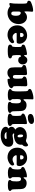

<svg xmlns="http://www.w3.org/2000/svg" viewBox="2167 -2926 966 5340"><g transform="rotate(90 2650.0 -256.0)"><path d="M82 -309.1 82.5 -361.8Q82.5 -473.6 75.2 -500Q69.8 -519.5 59.1 -525.4Q53.2 -528.8 37.1 -533.2Q21 -537.6 14.6 -542Q0 -552.2 0 -574.7Q0 -593.8 11.5 -610.6Q22.9 -627.4 41.5 -635.7Q174.8 -694.3 275.9 -694.3Q288.1 -694.3 297.1 -686.3Q306.2 -678.2 306.2 -668Q306.2 -653.3 301.5 -609.4Q296.9 -565.4 296.9 -524.4V-496.6Q296.9 -453.1 308.1 -453.1Q311 -453.1 314.5 -455.6Q317.9 -458 326.7 -466.6Q335.4 -475.1 341.3 -480.5Q363.8 -500.5 394.5 -512Q425.3 -523.4 455.1 -523.4Q513.7 -523.4 558.6 -491.9Q603.5 -460.4 626.5 -408.9Q649.4 -357.4 649.4 -294.9Q649.4 -235.4 631.8 -183.8Q614.3 -132.3 584.2 -95.9Q554.2 -59.6 514.6 -33.4Q475.1 -7.3 430.9 5.1Q386.7 17.6 341.3 17.6Q315.9 17.6 292.5 13.4Q269 9.3 254.4 4.9Q239.7 0.5 220.5 -9.8Q201.2 -20 194.8 -23.9Q188.5 -27.8 170.9 -39.6Q168 -41.5 163.1 -45.2Q158.2 -48.8 155.8 -50Q153.3 -51.3 151.4 -51.3Q149.9 -51.3 128.9 -42.5Q107.4 -33.2 87.4 -33.2Q75.7 -33.2 69.6 -40.3Q63.5 -47.4 63.5 -58.6Q63.5 -65.4 71 -97.9Q78.6 -130.4 78.6 -161.1Q78.6 -168.9 80.1 -213.4Q81.5 -257.8 82 -309.1ZM358.4 -86.4Q418.9 -86.4 418.9 -219.7Q418.9 -285.6 394.5 -318.1Q370.1 -350.6 341.8 -350.6Q322.8 -350.6 311.8 -336.9Q300.8 -323.2 300.8 -286.6V-151.4Q300.8 -86.4 358.4 -86.4Z M973.6 -527.3Q1020 -527.3 1062.3 -508.8Q1104.5 -490.2 1133.5 -460.4Q1162.6 -430.7 1179.7 -392.6Q1196.8 -354.5 1196.8 -316.4Q1196.8 -293.9 1190.4 -274.7Q1184.1 -255.4 1178.7 -249.5Q1171.9 -241.7 1161.6 -239Q1151.4 -236.3 1121.6 -236.3L924.3 -237.3Q907.7 -237.3 901.1 -233.4Q894.5 -229.5 894.5 -219.2Q894.5 -210 899.4 -198.7Q913.1 -168 941.9 -145.3Q970.7 -122.6 1009.3 -122.6Q1039.6 -122.6 1068.8 -134Q1098.1 -145.5 1117.4 -156.7Q1136.7 -168 1142.6 -168Q1156.7 -168 1169.2 -152.8Q1181.6 -137.7 1181.6 -116.2Q1181.6 -97.7 1161.9 -74.2Q1142.1 -50.8 1111.1 -30.3Q1080.1 -9.8 1037.1 4.2Q994.1 18.1 953.1 18.1Q834 18.1 759.3 -56.2Q684.6 -130.4 684.6 -254.4Q684.6 -307.1 701.4 -352.5Q718.3 -397.9 746.6 -429.4Q774.9 -460.9 812 -483.4Q849.1 -505.9 890.1 -516.6Q931.2 -527.3 973.6 -527.3ZM973.6 -331.1Q1012.7 -331.1 1012.7 -353.5Q1012.7 -388.7 997.3 -409.4Q981.9 -430.2 955.6 -430.2Q933.6 -430.2 919.7 -418Q905.8 -405.8 899.4 -387.2Q894 -372.1 894 -346.2Q894 -337.9 902.1 -335Q910.2 -332 926.8 -332Z M1288.1 -208V-250.5Q1288.1 -313 1285.6 -336.4Q1283.2 -359.9 1274.4 -368.7Q1268.1 -375 1252.2 -378.9Q1236.3 -382.8 1232.4 -386.7Q1222.7 -395.5 1222.7 -417Q1222.7 -439.9 1231 -450.4Q1239.3 -460.9 1258.3 -469.2Q1307.6 -490.2 1362.8 -503.7Q1418 -517.1 1446 -520.5Q1474.1 -523.9 1487.8 -523.9Q1507.8 -523.9 1508.8 -497.6Q1509.8 -478 1509.8 -463.4Q1509.8 -453.6 1514.2 -448.7Q1518.6 -443.8 1523.4 -443.8Q1533.7 -443.8 1550.8 -471.7Q1568.8 -500 1590.8 -516.4Q1612.8 -532.7 1648.4 -532.7Q1704.6 -532.7 1737.8 -496.8Q1771 -460.9 1771 -405.8Q1771 -354 1739.3 -316.9Q1707.5 -279.8 1660.6 -279.8Q1634.3 -279.8 1614.7 -285.6Q1595.2 -291.5 1585.4 -300Q1575.7 -308.6 1569.1 -318.8Q1562.5 -329.1 1560.1 -337.6Q1557.6 -346.2 1554.4 -352.1Q1551.3 -357.9 1546.4 -357.9Q1532.7 -357.9 1523.9 -349.1Q1510.7 -335 1510.7 -303.2Q1510.7 -181.6 1519 -140.1Q1523.4 -118.2 1539.6 -109.4Q1544.4 -106.9 1562.3 -101.6Q1580.1 -96.2 1587.9 -91.3Q1604 -81.1 1604 -53.7Q1604 11.2 1413.6 11.2Q1375 11.2 1350.8 10.5Q1326.7 9.8 1299.3 6.1Q1272 2.4 1256.8 -3.9Q1241.7 -10.3 1231.7 -22.2Q1221.7 -34.2 1221.7 -51.3Q1221.7 -78.1 1234.4 -90.8Q1242.2 -98.6 1253.4 -104.2Q1264.6 -109.9 1269 -112.8Q1279.8 -120.6 1281.2 -145Q1281.7 -150.9 1283.4 -165.8Q1285.2 -180.7 1286.6 -192.9Q1288.1 -205.1 1288.1 -208Z M2375.5 -311.5V-277.3Q2375.5 -201.2 2377.2 -177.5Q2378.9 -153.8 2387.7 -143.6Q2391.6 -138.2 2397.7 -133.8Q2403.8 -129.4 2410.6 -125.7Q2417.5 -122.1 2419.4 -120.6Q2434.1 -110.8 2434.1 -91.3Q2434.1 -81.1 2425.8 -66.2Q2417.5 -51.3 2403.8 -40Q2368.7 -12.2 2308.3 2.7Q2248 17.6 2196.3 17.6Q2188 17.6 2183.6 14.4Q2179.2 11.2 2174.8 2.4Q2170.4 -6.3 2170.4 -32.7Q2170.4 -40 2167 -45.7Q2163.6 -51.3 2158.2 -51.3Q2153.8 -51.3 2150.9 -49.3Q2147.9 -47.4 2143.6 -42.2Q2139.2 -37.1 2136.2 -34.7Q2101.6 -3.4 2073.2 8.5Q2044.9 20.5 1999 20.5Q1959 20.5 1928 4.6Q1897 -11.2 1878.4 -37.6Q1852.5 -73.2 1852.5 -189.9V-359.9Q1852.5 -382.8 1833.5 -392.6Q1832 -393.6 1818.4 -399.4Q1804.7 -405.3 1799.3 -410.6Q1788.1 -420.4 1788.1 -447.3Q1788.1 -460.9 1795.7 -472.7Q1803.2 -484.4 1817.9 -490.2Q1864.7 -508.3 1923.8 -516.8Q1982.9 -525.4 2028.8 -525.4Q2044.4 -525.4 2056.4 -514.9Q2068.4 -504.4 2068.4 -487.8Q2068.4 -485.8 2066.7 -394.5Q2064.9 -303.2 2064.9 -211.4Q2064.9 -189.5 2068.1 -174.1Q2071.3 -158.7 2075.7 -150.6Q2080.1 -142.6 2088.1 -138.4Q2096.2 -134.3 2102.8 -133.3Q2109.4 -132.3 2120.6 -132.3Q2145 -132.3 2156.5 -154.8Q2168 -177.2 2168 -230Q2168 -244.1 2167.5 -268.6Q2167 -293 2167 -310.5Q2167 -368.7 2163.1 -381.3Q2160.2 -391.6 2148.4 -400.9Q2144 -404.3 2133.5 -411.4Q2123 -418.5 2119.1 -422.4Q2107.4 -432.6 2107.4 -450.7Q2107.4 -482.9 2146 -503.4Q2170.4 -517.1 2224.6 -524.4Q2278.8 -531.7 2330.1 -531.7H2335.4Q2379.9 -531.7 2379.9 -486.3Q2379.9 -467.8 2377.7 -408.7Q2375.5 -349.6 2375.5 -311.5Z M2522 -252.9V-336.9Q2522 -523.4 2506.3 -543Q2500 -550.8 2486.3 -557.6Q2472.7 -564.5 2468.8 -567.4Q2453.6 -579.6 2453.6 -596.7Q2453.6 -613.3 2460.4 -624.5Q2467.3 -635.7 2489.3 -647.5Q2526.9 -667.5 2590.6 -685.1Q2654.3 -702.6 2709.5 -702.6Q2727.1 -702.6 2734.9 -699Q2742.7 -695.3 2742.7 -682.1Q2742.7 -681.2 2740.5 -600.1Q2738.3 -519 2738.3 -451.2Q2738.3 -425.8 2753.4 -425.8Q2762.2 -425.8 2774.9 -445.8Q2798.3 -481.4 2830.1 -496.6Q2861.8 -511.7 2903.8 -511.7Q2947.8 -511.7 2982.9 -496.1Q3018.1 -480.5 3035.6 -457Q3051.3 -435.5 3058.1 -415.5Q3064.9 -395.5 3068.6 -350.8Q3072.3 -306.2 3072.3 -219.7Q3072.3 -160.2 3075.7 -128.4Q3078.6 -106.9 3085.4 -95.2Q3089.4 -90.3 3098.1 -84.2Q3106.9 -78.1 3108.4 -76.7Q3119.6 -66.9 3119.6 -46.9Q3119.6 -22.5 3085.7 -5.9Q3051.8 10.7 2973.1 10.7Q2932.1 10.7 2905.8 8.8Q2879.4 6.8 2857.2 1.2Q2835 -4.4 2825 -15.4Q2814.9 -26.4 2814.9 -43.9Q2814.9 -63.5 2823.2 -73.2Q2823.7 -73.7 2830.6 -79.6Q2837.4 -85.4 2840.8 -90.8Q2844.7 -98.1 2849.6 -125.5Q2855 -158.2 2855 -232.9Q2855 -302.2 2838.9 -328.9Q2822.8 -355.5 2790 -355.5Q2776.9 -355.5 2767.8 -353Q2758.8 -350.6 2752.7 -343Q2746.6 -335.4 2743.2 -327.9Q2739.7 -320.3 2738 -304Q2736.3 -287.6 2736.1 -273.9Q2735.8 -260.3 2735.8 -234.4Q2735.8 -148.4 2737.3 -121.1Q2737.8 -106.9 2748 -96.7Q2762.2 -82.5 2767.1 -75.2Q2774.4 -63.5 2774.4 -51.3Q2774.4 -15.6 2734.4 -2.9Q2694.3 9.8 2612.3 9.8Q2543.9 9.8 2500.2 -7.3Q2456.5 -24.4 2456.5 -52.7Q2456.5 -69.8 2464.4 -78.6Q2468.3 -83 2477.5 -88.9Q2486.8 -94.7 2491.2 -98.1Q2506.8 -112.3 2512.2 -138.7Q2522 -186 2522 -252.9Z M3148.4 -621.6Q3148.4 -646 3165.3 -665.5Q3182.1 -685.1 3209.5 -696.3Q3236.8 -707.5 3267.6 -713.4Q3298.3 -719.2 3329.1 -719.2Q3375.5 -719.2 3401.9 -700.2Q3428.2 -681.2 3428.2 -651.4Q3428.2 -606 3373.3 -576.4Q3318.4 -546.9 3245.6 -546.9Q3203.6 -546.9 3176 -566.9Q3148.4 -586.9 3148.4 -621.6ZM3204.6 -210.4V-239.3Q3204.6 -340.8 3189.9 -359.9Q3183.6 -367.7 3169.7 -373.3Q3155.8 -378.9 3152.8 -381.3Q3139.2 -393.6 3139.2 -410.2Q3139.2 -434.1 3152.3 -446.5Q3165.5 -459 3207 -477.1Q3247.6 -494.1 3308.3 -508.1Q3369.1 -522 3403.3 -522Q3418.9 -522 3424.8 -516.6Q3430.7 -511.2 3430.7 -497.6Q3430.7 -488.8 3429.4 -429.4Q3428.2 -370.1 3428.2 -300.8V-211.9Q3428.2 -154.3 3431.2 -134.3Q3433.6 -114.3 3446.3 -103Q3450.2 -99.1 3458.7 -94.2Q3467.3 -89.4 3471.2 -85.4Q3482.9 -73.7 3482.9 -48.3Q3482.9 15.1 3315.9 15.1Q3231.4 15.1 3186.3 0.7Q3141.1 -13.7 3141.1 -47.9Q3141.1 -68.4 3152.3 -81.1Q3156.7 -86.4 3167.7 -93.3Q3178.7 -100.1 3180.7 -101.6Q3194.3 -112.8 3197.3 -125.5Q3204.6 -154.8 3204.6 -210.4Z M3751.5 -519Q3792.5 -519 3813.2 -515.4Q3834 -511.7 3855 -502.4Q3877 -493.7 3895 -493.7Q3904.3 -493.7 3923.3 -501.5Q3941.4 -508.8 3970.9 -531.2Q4000.5 -553.7 4013.7 -553.7Q4027.8 -553.7 4040.5 -536.6Q4053.2 -519.5 4053.2 -494.1Q4053.2 -441.9 4020 -407.2Q4016.6 -403.8 4012 -399.7Q4007.3 -395.5 4005.4 -393.3Q4003.4 -391.1 4003.4 -388.7Q4003.4 -386.2 4004.2 -370.1Q4004.9 -354 4004.9 -346.7Q4004.9 -301.8 3982.4 -265.4Q3960 -229 3923.6 -207.3Q3887.2 -185.5 3844 -174.1Q3800.8 -162.6 3756.3 -162.6Q3741.2 -162.6 3724.6 -165.5Q3708 -168.5 3707 -168.5Q3701.7 -168.5 3696.3 -165.5Q3690.9 -162.1 3690.9 -156.7Q3690.9 -141.1 3709.7 -131.3Q3728.5 -121.6 3752 -121.6Q3767.6 -121.6 3819.1 -131.8Q3870.6 -142.1 3923.3 -142.1Q3983.9 -142.1 4022.9 -107.4Q4062 -72.8 4062 -8.3Q4062 40 4035.4 81.3Q4008.8 122.6 3965.6 149.7Q3922.4 176.8 3868.2 191.9Q3814 207 3757.3 207Q3636.7 207 3571.5 166.7Q3506.3 126.5 3506.3 68.4Q3506.3 44.4 3518.3 25.1Q3530.3 5.9 3549.3 -3.9Q3553.7 -5.9 3553.7 -8.3Q3553.7 -10.7 3549.3 -14.2Q3506.3 -47.4 3506.3 -90.8Q3506.3 -130.4 3525.9 -153.6Q3545.4 -176.8 3575.2 -192.4Q3585.9 -197.8 3585.9 -199.7Q3585.9 -200.7 3575.2 -207.5Q3549.3 -223.6 3531.7 -258.1Q3514.2 -292.5 3514.2 -328.1Q3514.2 -363.8 3527.8 -394.8Q3541.5 -425.8 3564.9 -448.2Q3588.4 -470.7 3618.9 -486.8Q3649.4 -502.9 3683.3 -511Q3717.3 -519 3751.5 -519ZM3768.6 -260.7Q3783.2 -260.7 3791.7 -274.4Q3800.3 -288.1 3800.3 -312.5Q3800.3 -362.3 3788.6 -389.2Q3776.9 -416 3756.3 -416Q3721.2 -416 3721.2 -361.3Q3721.2 -309.1 3734.4 -284.9Q3747.6 -260.7 3768.6 -260.7ZM3657.7 47.9Q3657.7 68.4 3687.3 85Q3716.8 101.6 3772 101.6Q3804.7 101.6 3825.4 88.9Q3846.2 76.2 3846.2 61Q3846.2 50.8 3839.1 46.4Q3832 42 3814.9 42Q3806.2 42 3777.8 44.9Q3749.5 47.9 3724.1 47.9Q3684.1 47.9 3668.5 42Q3663.6 40 3661.6 40Q3659.7 40 3658.7 41.5Q3657.7 43.5 3657.7 47.9Z M4376 -527.3Q4422.4 -527.3 4464.6 -508.8Q4506.8 -490.2 4535.9 -460.4Q4564.9 -430.7 4582 -392.6Q4599.1 -354.5 4599.1 -316.4Q4599.1 -293.9 4592.8 -274.7Q4586.4 -255.4 4581.1 -249.5Q4574.2 -241.7 4564 -239Q4553.7 -236.3 4523.9 -236.3L4326.7 -237.3Q4310.1 -237.3 4303.5 -233.4Q4296.9 -229.5 4296.9 -219.2Q4296.9 -210 4301.8 -198.7Q4315.4 -168 4344.2 -145.3Q4373 -122.6 4411.6 -122.6Q4441.9 -122.6 4471.2 -134Q4500.5 -145.5 4519.8 -156.7Q4539.1 -168 4544.9 -168Q4559.1 -168 4571.5 -152.8Q4584 -137.7 4584 -116.2Q4584 -97.7 4564.2 -74.2Q4544.4 -50.8 4513.4 -30.3Q4482.4 -9.8 4439.5 4.2Q4396.5 18.1 4355.5 18.1Q4236.3 18.1 4161.6 -56.2Q4086.9 -130.4 4086.9 -254.4Q4086.9 -307.1 4103.8 -352.5Q4120.6 -397.9 4148.9 -429.4Q4177.2 -460.9 4214.4 -483.4Q4251.5 -505.9 4292.5 -516.6Q4333.5 -527.3 4376 -527.3ZM4376 -331.1Q4415 -331.1 4415 -353.5Q4415 -388.7 4399.7 -409.4Q4384.3 -430.2 4357.9 -430.2Q4335.9 -430.2 4322 -418Q4308.1 -405.8 4301.8 -387.2Q4296.4 -372.1 4296.4 -346.2Q4296.4 -337.9 4304.4 -335Q4312.5 -332 4329.1 -332Z M4692.4 -240.7V-279.3Q4692.4 -331.1 4676.8 -350.6Q4670.4 -358.4 4656.7 -365.2Q4643.1 -372.1 4639.2 -375Q4624 -387.2 4624 -403.8Q4624 -420.4 4630.9 -431.9Q4637.7 -443.4 4659.7 -455.1Q4705.1 -479.5 4765.1 -500.5Q4825.2 -521.5 4878.4 -521.5Q4896 -521.5 4903.8 -517.6Q4911.6 -513.7 4911.6 -500.5Q4911.6 -493.2 4910.2 -476.8Q4908.7 -460.4 4908.7 -453.6Q4908.7 -428.7 4923.8 -428.7Q4932.6 -428.7 4945.3 -448.7Q4968.8 -484.4 5000.2 -499.3Q5031.7 -514.2 5074.2 -514.2Q5118.2 -514.2 5153.3 -498.5Q5188.5 -482.9 5206.1 -459.5Q5221.7 -438 5228.5 -418Q5235.4 -397.9 5239 -353.3Q5242.7 -308.6 5242.7 -222.2Q5242.7 -162.6 5246.1 -130.9Q5249 -109.4 5255.9 -97.7Q5259.8 -92.8 5268.6 -86.7Q5277.3 -80.6 5278.8 -79.1Q5290 -69.3 5290 -49.3Q5290 -24.9 5256.1 -8.5Q5222.2 7.8 5143.6 7.8Q5110.8 7.8 5088.4 6.8Q5065.9 5.9 5044.9 2.4Q5023.9 -1 5011.7 -6.8Q4999.5 -12.7 4992.4 -22.5Q4985.4 -32.2 4985.4 -46.4Q4985.4 -65.9 4993.7 -75.7Q4994.1 -76.2 5001 -82Q5007.8 -87.9 5011.2 -93.3Q5015.1 -100.6 5020 -127.9Q5025.4 -160.6 5025.4 -235.4Q5025.4 -304.7 5009.3 -331.3Q4993.2 -357.9 4960.4 -357.9Q4947.3 -357.9 4938.2 -355.5Q4929.2 -353 4923.1 -345.5Q4917 -337.9 4913.6 -330.3Q4910.2 -322.8 4908.4 -306.4Q4906.7 -290 4906.5 -276.4Q4906.2 -262.7 4906.2 -236.8Q4906.2 -150.4 4907.7 -123.5Q4908.2 -109.4 4918.5 -99.1Q4932.6 -85 4937.5 -77.6Q4944.8 -65.9 4944.8 -54.2Q4944.8 -18.6 4904.8 -5.6Q4864.7 7.3 4782.7 7.3Q4714.4 7.3 4670.7 -9.8Q4627 -26.9 4627 -55.2Q4627 -72.3 4634.8 -81.1Q4638.7 -85.4 4647.9 -91.3Q4657.2 -97.2 4661.6 -100.6Q4677.2 -114.7 4682.6 -141.1Q4692.4 -188.5 4692.4 -240.7Z"/></g></svg>

Font: Cooper* Black
Style: Regular
Weight: 900
Designer: Owen Earl
Foundry: indestructible type*
Version: Version 0.001